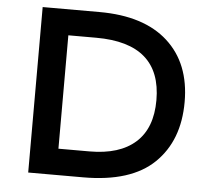

<svg xmlns="http://www.w3.org/2000/svg" viewBox="-51 -753 883 808"><g transform="rotate(5 391.0 -349.5)"><path d="M329 0H97V-699H337Q525 -699 626 -607.5Q727 -516 727 -353Q727 -190 629 -95Q531 0 329 0ZM608 -350Q608 -590 333 -590H215V-111H346Q473 -111 540.5 -171.5Q608 -232 608 -350Z"/></g></svg>

Font: Myanmar Khyay
Style: Regular
Weight: 400
Designer: Danh Hong
Foundry: Google Inc.
Version: Version 1.10 March 4, 2015